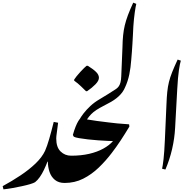

<svg xmlns="http://www.w3.org/2000/svg" viewBox="-76 -1376 1468 1444"><path d="M-50 48 -56 24Q14 -14 78.5 -57Q143 -100 191.5 -146.5Q240 -193 263 -242Q278 -276 294 -331Q310 -386 328 -459L361 -453Q356 -411 352.5 -387.5Q349 -364 348 -352.5Q347 -341 347 -334Q347 -269 379.5 -237Q412 -205 459 -205Q483 -205 493 -182Q503 -159 503 -121Q503 -83 491 -55.5Q479 -28 458 -14Q437 0 410 0Q365 0 337 -23Q309 -46 296.5 -83Q284 -120 284 -160H281Q269 -129 254.5 -98.5Q240 -68 223 -44Q206 -20 188 -6Q177 1 150 9Q123 17 88 24.5Q53 32 17 38.5Q-19 45 -50 48Z M571 -690Q549 -712 534.5 -725.5Q520 -739 508.5 -749Q497 -759 482 -769V-778Q489 -789 501.5 -804.5Q514 -820 529 -836Q544 -852 556.5 -864.5Q569 -877 575 -881H585Q628 -854 648 -833.5Q668 -813 668 -791Q668 -769 642.5 -742.5Q617 -716 579 -690Z M410 0Q390 0 378 -20.5Q366 -41 366 -86Q366 -120 374.5 -143Q383 -166 398 -179Q411 -192 426.5 -198.5Q442 -205 459 -205Q534 -205 594.5 -219Q655 -233 700.5 -258Q746 -283 774 -315Q763 -315 733 -316.5Q703 -318 664 -320.5Q625 -323 586.5 -327.5Q548 -332 518.5 -337Q489 -342 479 -348L472 -361Q482 -397 492.5 -423Q503 -449 513 -465.5Q523 -482 532.5 -490Q542 -498 549 -498Q555 -498 563 -494.5Q571 -491 571 -483V-479Q606 -473 651.5 -466.5Q697 -460 739 -455.5Q781 -451 805 -448L895 -441L897 -424Q864 -369 831 -319Q798 -269 764 -225Q720 -167 666.5 -115.5Q613 -64 549.5 -32Q486 0 410 0Z M524 -428Q509 -428 509 -444Q509 -453 520 -474Q531 -495 552 -522.5Q573 -550 603.5 -578.5Q634 -607 672 -629Q707 -650 738.5 -669.5Q770 -689 797 -707Q810 -716 818 -728Q826 -740 830.5 -758Q835 -776 836 -803L845 -1020Q846 -1072 850 -1111Q854 -1150 862.5 -1185.5Q871 -1221 886 -1261.5Q901 -1302 926 -1356L949 -1347Q944 -1328 937.5 -1282Q931 -1236 927 -1179Q925 -1142 923.5 -1109.5Q922 -1077 920 -1046.5Q918 -1016 916 -986.5Q914 -957 911 -925Q907 -868 896.5 -816.5Q886 -765 865 -720Q850 -683 817.5 -652.5Q785 -622 737 -598Q702 -580 674.5 -564.5Q647 -549 627 -533Q590 -502 568 -460Q562 -448 550 -438Q538 -428 524 -428Z M1168 -101 1143 -107Q1148 -127 1154 -179.5Q1160 -232 1164 -323L1176 -594Q1178 -646 1182 -685Q1186 -724 1194.5 -759Q1203 -794 1219 -834Q1235 -874 1260 -928L1284 -920Q1277 -898 1269.5 -847.5Q1262 -797 1257 -706L1241 -414Q1237 -336 1218.5 -255.5Q1200 -175 1168 -101Z"/></svg>

Font: Noto Nastaliq Urdu SemiBold
Style: Regular
Weight: 600
Version: Version 3.007